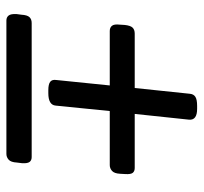

<svg xmlns="http://www.w3.org/2000/svg" viewBox="-38 -598 636 600"><g transform="rotate(90 280.0 -298.0)"><path d="M262 -131Q243 -131 235.5 -137Q228 -143 230 -156L247 -323H77Q66 -323 60.5 -330Q55 -337 57 -354L58 -370Q60 -388 66.5 -394.5Q73 -401 85 -401H255L273 -573Q274 -585 282.5 -590.5Q291 -596 311 -596H320Q356 -596 354 -571L336 -401H505Q515 -401 520 -395Q525 -389 524 -372L523 -355Q522 -337 514 -330Q506 -323 496 -323H327L310 -154Q308 -131 271 -131ZM44 0Q34 0 28.5 -7Q23 -14 24 -32L26 -47Q27 -65 33.5 -72Q40 -79 52 -79H471Q481 -79 486 -72.5Q491 -66 490 -49L488 -33Q487 -14 479 -7Q471 0 461 0Z"/></g></svg>

Font: Asap Medium
Style: Italic
Weight: 500
Italic angle: -6°
Designer: Pablo Cosgaya
Foundry: Omnibus-Type
Version: Version 3.001; ttfautohint (v1.8.3)